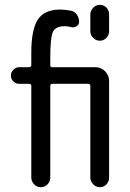

<svg xmlns="http://www.w3.org/2000/svg" viewBox="-20 -780 540 800"><path d="M434.6 -719.7V-650.4Q434.6 -633.8 423.3 -622.1Q412.1 -610.4 396 -610.4Q379.9 -610.4 368.2 -622.1Q356.4 -633.8 356.4 -650.4V-719.7Q356.4 -735.4 368.2 -747.6Q379.9 -759.8 396 -759.8Q412.1 -759.8 423.3 -748.5Q434.6 -737.3 434.6 -719.7ZM59.6 -430.7Q45.9 -430.7 35.6 -440.9Q25.4 -451.2 25.4 -464.8Q25.4 -478.5 35.6 -489.3Q45.9 -500 59.6 -500H100.6Q109.4 -500 110.4 -507.8V-559.6Q110.4 -658.2 138.2 -699.2Q166 -740.2 230.5 -740.2Q250 -740.2 275.4 -735.4Q291 -732.4 300.3 -719.2Q309.6 -706.1 309.6 -689.5Q309.6 -677.7 299.3 -670.9Q289.1 -664.1 276.4 -667Q263.7 -670.9 250 -670.9Q211.9 -670.9 200.7 -647.5Q189.5 -624 189.5 -540V-507.8Q189.5 -500 198.2 -500H377.9Q401.4 -500 418 -482.9Q434.6 -465.8 434.6 -443.4V-40Q434.6 -23.4 423.3 -11.7Q412.1 0 396 0Q379.9 0 368.2 -12.2Q356.4 -24.4 356.4 -40V-421.9Q356.4 -430.7 347.7 -430.7H198.2Q189.5 -430.7 189.5 -421.9V-40Q189.5 -23.4 177.7 -11.7Q166 0 149.9 0Q133.8 0 122.1 -12.2Q110.4 -24.4 110.4 -40V-421.9Q110.4 -430.7 100.6 -430.7Z"/></svg>

Font: Rounded Mgen+ 2m regular
Style: Regular
Weight: 400
Designer: [Source Han Sans]
Ryoko NISHIZUKA  (kana & ideographs); Paul D. Hunt (Latin, Greek & Cyrillic); Wenlong ZHANG  (bopomofo
Version: Version 1.059.20150602